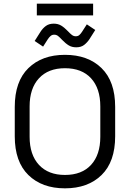

<svg xmlns="http://www.w3.org/2000/svg" viewBox="-20 -1013 709 1047"><path d="M60.5 -269.8V-430.2Q60.5 -569 134.8 -641.5Q209 -714 334.2 -714Q459.5 -714 533.8 -641.5Q608 -569 608 -430.2V-269.8Q608 -131 533.8 -58.5Q459.5 14 334.2 14Q209 14 134.8 -58.5Q60.5 -131 60.5 -269.8ZM527 -267.2V-432.8Q527 -531 476.6 -586Q426.2 -641 334.2 -641Q243.2 -641 192.4 -586Q141.5 -531 141.5 -432.8V-267.2Q141.5 -169 192.4 -114Q243.2 -59 334.2 -59Q426.2 -59 476.6 -114Q527 -169 527 -267.2ZM215 -758.8 169 -789.5 201 -840Q213 -858.8 230.1 -871.4Q247.2 -884 273 -884Q296.2 -884 313.5 -873.6Q330.8 -863.2 350 -843.2Q363 -829.2 372.4 -822.2Q381.8 -815.2 393 -815.2Q405.2 -815.2 412.6 -821.9Q420 -828.5 426.8 -838.8L453.5 -880.2L499.5 -849.5L467.5 -799Q455.5 -781 438.8 -768Q422 -755 395.5 -755Q372.2 -755 355 -765.4Q337.8 -775.8 318.5 -795.8Q305.5 -809.8 296.5 -816.8Q287.5 -823.8 275.5 -823.8Q264 -823.8 255.9 -816.8Q247.8 -809.8 241 -799.5ZM180.8 -929V-993H487.8V-929Z"/></svg>

Font: Space 7353
Style: Regular
Weight: 400
Designer: Christine Claussen + Ruben Lyon  (Space 7353)
Version: Version 1.000;FEAKit 1.0